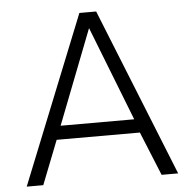

<svg xmlns="http://www.w3.org/2000/svg" viewBox="-53 -803 847 855"><g transform="rotate(-5 370.5 -375.0)"><path d="M555 -196H183L106 0H32L333 -750H408L709 0H635ZM535 -257 370 -679 206 -257Z"/></g></svg>

Font: Oakes Grotesk Light
Style: Regular
Weight: 300
Designer: Samuel Oakes
Foundry: Samuel Oakes
Version: Version 1.000;PS 001.000;hotconv 1.0.88;makeotf.lib2.5.64775